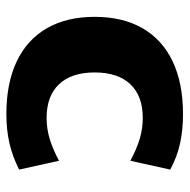

<svg xmlns="http://www.w3.org/2000/svg" viewBox="-16 -554 580 587"><g transform="rotate(90 273.5 -260.0)"><path d="M328 10Q234 10 167.5 -21.5Q101 -53 66 -113.5Q31 -174 31 -260Q31 -346 66 -406.5Q101 -467 167.5 -498.5Q234 -530 328 -530Q377 -530 418 -521Q459 -512 498 -491L471 -369Q436 -388 404.5 -397.5Q373 -407 340 -407Q273 -407 237 -369Q201 -331 201 -260Q201 -189 237 -151Q273 -113 340 -113Q373 -113 404.5 -122.5Q436 -132 471 -151L498 -29Q459 -9 418 0.5Q377 10 328 10Z"/></g></svg>

Font: M PLUS 1 Thin ExtraBold
Style: Regular
Weight: 800
Version: Version 1.001